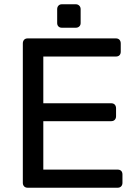

<svg xmlns="http://www.w3.org/2000/svg" viewBox="-20 -880 646 900"><path d="M110 0Q99 0 93 -6.5Q87 -13 87 -23V-676Q87 -687 93 -693.5Q99 -700 110 -700H523Q534 -700 540 -693.5Q546 -687 546 -676V-638Q546 -627 540 -621Q534 -615 523 -615H183V-396H501Q512 -396 518 -389.5Q524 -383 524 -372V-335Q524 -325 518 -318.5Q512 -312 501 -312H183V-85H531Q542 -85 548 -79Q554 -73 554 -62V-23Q554 -13 548 -6.5Q542 0 531 0ZM270 -750Q260 -750 254 -756Q248 -762 248 -772V-837Q248 -847 254 -853.5Q260 -860 270 -860H335Q345 -860 351.5 -853.5Q358 -847 358 -837V-772Q358 -762 351.5 -756Q345 -750 335 -750Z"/></svg>

Font: DVN-Rubik
Style: Regular
Weight: 400
Designer: Hubert and Fischer
Foundry: Hubert & Fischer
Version: Version 2.102